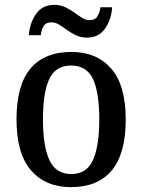

<svg xmlns="http://www.w3.org/2000/svg" viewBox="-20 -761 586 791"><path d="M272 10Q168 10 108 -59Q48 -128 48 -269Q48 -410 105.5 -478.5Q163 -547 275 -547Q378 -547 438 -478.5Q498 -410 498 -269Q498 -128 440.5 -59Q383 10 272 10ZM274 -44Q337 -44 363 -101.5Q389 -159 389 -269Q389 -380 363 -435.5Q337 -491 273 -491Q209 -491 183 -435.5Q157 -380 157 -269Q157 -159 183.5 -101.5Q210 -44 274 -44ZM338 -606Q314 -606 293.5 -615.5Q273 -625 256 -637.5Q239 -650 223.5 -659.5Q208 -669 193 -669Q168 -669 159 -652.5Q150 -636 148 -616H99Q102 -665 128 -703Q154 -741 204 -741Q228 -741 248.5 -731.5Q269 -722 286 -709.5Q303 -697 318 -687.5Q333 -678 348 -678Q372 -678 381.5 -694Q391 -710 394 -731H442Q439 -681 413 -643.5Q387 -606 338 -606Z"/></svg>

Font: Noto Serif Sinhala SemiCondensed Medium
Style: Regular
Weight: 500
Width: 4
Designer: Jelle Bosma - Monotype Design Team
Foundry: Monotype Imaging Inc.
Version: Version 2.007; ttfautohint (v1.8.4.7-5d5b)